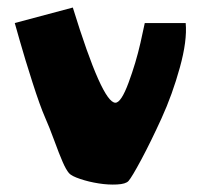

<svg xmlns="http://www.w3.org/2000/svg" viewBox="-20 -495 545 520"><path d="M20 -432.6 177.2 -474.6Q256.8 -216.8 292.5 -216.8Q308.1 -216.8 328.1 -270.8Q348.1 -324.7 360.4 -378.9L372.1 -432.6H482.9Q487.3 -384.8 467 -311.8Q446.8 -238.8 417.5 -174.6Q388.2 -110.4 362.8 -63Q337.4 -15.6 328.1 -4.9Q320.8 3.4 297.1 4.6Q273.4 5.9 247.1 1.7Q220.7 -2.4 197.3 -10.3Q173.8 -18.1 167 -25.9Q158.7 -35.6 149.7 -56.4Q140.6 -77.1 127.2 -113.8Q113.8 -150.4 102.1 -176.8Q88.4 -208 67.9 -272Q47.4 -335.9 33.7 -384.3Z"/></svg>

Font: Some Time Later
Style: Regular
Weight: 400
Version: Version 003.300